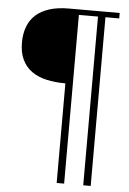

<svg xmlns="http://www.w3.org/2000/svg" viewBox="-59 -739 658 977"><g transform="rotate(5 269.5 -251.0)"><path d="M441.9 193.8H403.8V-668H306.2V193.8H268.1V-314.9Q215.3 -314.9 171.6 -324.7Q127.9 -334.5 96.4 -356.7Q64.9 -378.9 47.4 -414.8Q29.8 -450.7 29.8 -502.9Q29.8 -548.3 43.5 -584.2Q57.1 -620.1 84.7 -644.8Q112.3 -669.4 154.1 -682.6Q195.8 -695.8 252 -695.8H512.2V-668H441.9Z"/></g></svg>

Font: YBG Bobotsari
Style: Regular
Weight: 400
Designer: R.S. Wihananto
Foundry: R.S. Wihananto
Version: Version 2.0.1